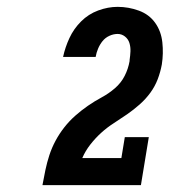

<svg xmlns="http://www.w3.org/2000/svg" viewBox="-20 -863 540 560"><path d="M104 -323V-324Q108 -346 112.5 -367.5Q117 -389 124 -410.5Q131 -432 142 -452.5Q153 -473 167.5 -491.5Q182 -510 199.5 -525.5Q217 -541 236.5 -554.5Q256 -568 276.5 -579Q297 -590 315 -605.5Q333 -621 343.5 -641.5Q354 -662 358 -685Q358 -685 358 -686Q358 -687 358 -688Q360 -701 360.5 -713.5Q361 -726 357.5 -737.5Q354 -749 344.5 -756.5Q335 -764 323 -764Q311 -764 299 -758.5Q287 -753 279 -743Q271 -733 266 -721Q261 -709 259 -697H164Q170 -725 182.5 -752Q195 -779 216.5 -800.5Q238 -822 266.5 -832.5Q295 -843 323 -843Q355 -843 385 -832Q415 -821 432.5 -796.5Q450 -772 453.5 -739.5Q457 -707 452 -675Q448 -653 440 -632Q432 -611 418.5 -592.5Q405 -574 387.5 -558.5Q370 -543 350.5 -529.5Q331 -516 311.5 -503.5Q292 -491 275 -475.5Q258 -460 243.5 -441.5Q229 -423 220 -402H334L344 -463H414L391 -323Z"/></svg>

Font: Iosevka Slab Heavy
Style: Italic
Weight: 900
Italic angle: -9°
Monospace: yes
Designer: Belleve Invis
Foundry: Belleve Invis
Version: Version 11.1.0; ttfautohint (v1.8.3)